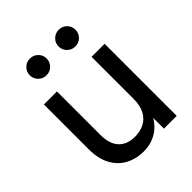

<svg xmlns="http://www.w3.org/2000/svg" viewBox="-209 -845 971 971"><g transform="rotate(-45 276.5 -360.0)"><path d="M248 9.8Q195.8 9.8 152.8 -12.9Q109.9 -35.6 84.7 -81.3Q59.6 -127 59.6 -194.8V-515.6H152.8V-204.1Q152.8 -139.6 183.8 -106.9Q214.8 -74.2 270.5 -74.2Q306.6 -74.2 336.2 -88.9Q365.7 -103.5 383.1 -135Q400.4 -166.5 400.4 -216.3V-515.6H493.7V0H402.3V-126.5H425.8Q400.9 -57.6 355.7 -23.9Q310.5 9.8 248 9.8ZM379.9 -610.4Q354.5 -610.4 336.9 -627.9Q319.3 -645.5 319.3 -670.4Q319.3 -695.3 337.2 -712.6Q355 -730 379.9 -730Q404.8 -730 422.4 -712.6Q439.9 -695.3 439.9 -670.4Q439.9 -645.5 422.6 -627.9Q405.3 -610.4 379.9 -610.4ZM173.3 -610.4Q148.4 -610.4 130.9 -627.9Q113.3 -645.5 113.3 -670.4Q113.3 -695.3 130.9 -712.6Q148.4 -730 173.3 -730Q198.7 -730 216.3 -712.6Q233.9 -695.3 233.9 -670.4Q233.9 -645.5 216.3 -627.9Q198.7 -610.4 173.3 -610.4Z"/></g></svg>

Font: Inter Cardless Display
Style: Regular
Weight: 400
Designer: Rasmus Andersson
Foundry: rsms
Version: Version 4.001;git-9221beed3